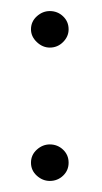

<svg xmlns="http://www.w3.org/2000/svg" viewBox="-20 -438 184 347"><path d="M104 -144Q104 -158 94 -167.5Q84 -177 70 -177Q57 -177 46.5 -167.5Q36 -158 36 -144Q36 -130 46.5 -120.5Q57 -111 70 -111Q84 -111 94 -120.5Q104 -130 104 -144ZM104 -385Q104 -399 94 -408.5Q84 -418 70 -418Q57 -418 46.5 -408.5Q36 -399 36 -385Q36 -372 46.5 -362Q57 -352 70 -352Q84 -352 94 -362Q104 -372 104 -385Z"/></svg>

Font: Advent Pro
Style: Regular
Weight: 400
Designer: VivaRado, Andreas Kalpakidis
Foundry: VivaRado, Andreas Kalpakidis
Version: Version 3.000